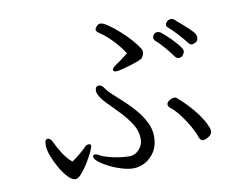

<svg xmlns="http://www.w3.org/2000/svg" viewBox="-78 -820 1157 933"><g transform="rotate(-10 500.0 -354.0)"><path d="M574 -551Q563 -570 544 -593Q525 -616 502 -637.5Q479 -659 457 -673Q444 -682 444 -691Q444 -696 452.5 -706Q461 -716 472 -716Q484 -716 508.5 -699.5Q533 -683 561 -658Q589 -633 613 -606Q637 -579 648 -559Q652 -554 652 -545Q652 -538 649 -530.5Q646 -523 642 -517Q639 -512 621.5 -505Q604 -498 581 -491Q558 -484 537.5 -479Q517 -474 509 -474Q493 -474 493 -483Q493 -492 512 -505Q527 -515 541.5 -525.5Q556 -536 574 -551ZM894 -539Q885 -539 878 -547Q858 -573 833.5 -599.5Q809 -626 792 -640Q785 -646 785 -653Q785 -663 794 -670.5Q803 -678 813 -678Q823 -678 830 -671Q875 -633 895 -613.5Q915 -594 919.5 -585.5Q924 -577 924 -570Q924 -550 911 -544.5Q898 -539 894 -539ZM820 -485Q808 -485 800 -496Q780 -524 757.5 -549.5Q735 -575 719 -588Q713 -594 713 -603Q713 -612 720 -619.5Q727 -627 737 -627Q746 -627 753 -622Q756 -620 771 -607Q786 -594 803.5 -576Q821 -558 834.5 -541Q848 -524 848 -515Q848 -507 841 -496Q834 -485 820 -485ZM509 5Q485 5 454 -4Q423 -13 393.5 -27.5Q364 -42 344.5 -57.5Q325 -73 325 -85Q325 -94 336 -94Q345 -94 356 -87Q369 -79 393.5 -72Q418 -65 447 -60.5Q476 -56 501 -56Q527 -56 547.5 -78Q568 -100 568 -130Q568 -169 545.5 -204.5Q523 -240 492 -272Q461 -304 434 -331.5Q407 -359 398 -381Q394 -389 394 -398Q394 -408 399 -414.5Q404 -421 412 -421Q426 -421 440 -400Q448 -387 470 -367Q492 -347 520 -321.5Q548 -296 574 -265.5Q600 -235 617 -201Q634 -167 634 -131Q634 -86 614.5 -55.5Q595 -25 566.5 -10Q538 5 509 5ZM911 -111Q911 -96 901.5 -87.5Q892 -79 881.5 -75Q871 -71 867 -71Q853 -71 846 -90Q839 -113 821.5 -144Q804 -175 781.5 -205Q759 -235 736 -253Q725 -261 725 -271Q725 -282 738 -290.5Q751 -299 763 -299Q771 -299 775 -295Q825 -251 855 -212.5Q885 -174 898 -147.5Q911 -121 911 -111ZM108 -182Q108 -209 122 -209Q137 -209 148 -184Q157 -163 177 -131.5Q197 -100 222 -79Q239 -90 261.5 -108.5Q284 -127 294 -138Q302 -148 315 -148Q325 -148 325 -138Q325 -131 314 -108Q303 -85 286.5 -58Q270 -31 252.5 -11.5Q235 8 223 8Q206 8 186.5 -12.5Q167 -33 149.5 -63Q132 -93 120.5 -123.5Q109 -154 108 -174Z"/></g></svg>

Font: Moon Stars Kai T HW
Style: Regular
Weight: 400
Designer: GuiWonder
Version: Version 1.101